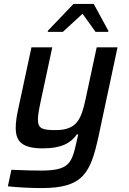

<svg xmlns="http://www.w3.org/2000/svg" viewBox="-20 -751 656 977"><path d="M224 -595 223 -589H300L400 -681L466 -589H531V-595L457 -731H354ZM193 206C403 206 441 130 482 -60L578 -510H472L416 -249C394 -146 372 -89 264 -89C198 -89 173 -95 173 -142C173 -164 178 -193 187 -235L246 -510H140L72 -193C64 -157 60 -126 60 -100C60 -30 94 4 199 4C290 4 340 -22 371 -67H378L369 -27C345 82 330 117 187 117C153 117 109 116 38 113L20 197C62 202 134 206 193 206Z"/></svg>

Font: Saira UNSAM Medium Italic
Style: Regular
Weight: 500
Italic angle: -12°
Designer: Hector Gatti with collaboration of the Omnibus-Type team
Foundry: Omnibus-Type
Version: Version 0.072;PS 000.072;hotconv 1.0.88;makeotf.lib2.5.64775